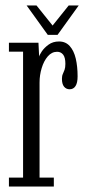

<svg xmlns="http://www.w3.org/2000/svg" viewBox="-20 -679 319 699"><path d="M12.5 0V-32.5H64V-491H12.5V-523.5H120L122.5 -473Q123.5 -478.5 132.2 -491.8Q141 -505 156.8 -516.5Q172.5 -528 195 -528Q219 -528 234 -511.2Q249 -494.5 255.8 -465.8Q262.5 -437 262.5 -401Q262.5 -377.5 255 -365.8Q247.5 -354 233.5 -354Q221 -354 213.2 -363.5Q205.5 -373 205.5 -392Q205.5 -403 208.8 -409.8Q212 -416.5 215 -424.8Q218 -433 218 -446.5Q218 -470 209.8 -480.2Q201.5 -490.5 188 -490.5Q168.5 -490.5 154 -473.8Q139.5 -457 131.8 -431.2Q124 -405.5 124 -378.5V-32.5H176V0ZM154 -552 77 -659H113L171.5 -586L230 -659H266.5L189.5 -552Z"/></svg>

Font: Imbue Thin 10pt Light
Style: Regular
Weight: 300
Version: Version 1.102